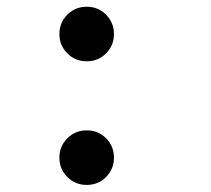

<svg xmlns="http://www.w3.org/2000/svg" viewBox="-20 -524 610 556"><path d="M231 -346.5Q198 -346.5 175 -369.5Q152 -392.5 152 -425.5Q152 -458.5 175 -481.5Q198 -504.5 231 -504.5Q264.5 -504.5 287.2 -481.5Q310 -458.5 310 -425.5Q310 -392.5 287.2 -369.5Q264.5 -346.5 231 -346.5ZM231 11.5Q198 11.5 175 -11.5Q152 -34.5 152 -67.5Q152 -100.5 175 -123.5Q198 -146.5 231 -146.5Q264.5 -146.5 287.2 -123.5Q310 -100.5 310 -67.5Q310 -34.5 287.2 -11.5Q264.5 11.5 231 11.5Z"/></svg>

Font: League Mono Narrow
Style: Regular
Weight: 400
Width: 3
Designer: Tyler Finck
Foundry: The League of Moveable Type / Tyler Finck
Version: Version 2.210